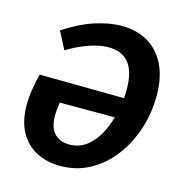

<svg xmlns="http://www.w3.org/2000/svg" viewBox="-107 -814 880 924"><g transform="rotate(15 332.5 -352.0)"><path d="M274 12Q205 12 152.5 -16.5Q100 -45 71.5 -99Q43 -153 43 -229Q43 -268 50 -311Q57 -354 66 -387L549 -382L534 -282H177L196 -295Q192 -271 190 -252Q188 -233 188 -217Q188 -155 216 -127Q244 -99 289 -99Q341 -99 379 -130Q417 -161 441 -210.5Q465 -260 477 -316.5Q489 -373 489 -424Q489 -515 454.5 -557.5Q420 -600 353 -600Q310 -600 258.5 -582.5Q207 -565 150 -531L105 -618Q182 -669 254 -692.5Q326 -716 388 -716Q461 -716 516.5 -684.5Q572 -653 604 -590Q636 -527 636 -432Q636 -348 610.5 -269Q585 -190 537.5 -126.5Q490 -63 423 -25.5Q356 12 274 12Z"/></g></svg>

Font: Bitter Thin
Style: Bold Italic
Weight: 700
Italic angle: -9°
Version: Version 3.021